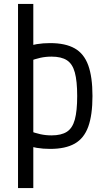

<svg xmlns="http://www.w3.org/2000/svg" viewBox="-20 -750 540 980"><path d="M236 10Q164 10 108 -11L130 -82Q159 -71 186 -65Q213 -59 243 -59Q293 -59 321.5 -77.5Q350 -96 362 -140Q374 -184 374 -260Q374 -336 362 -380Q350 -424 321.5 -442.5Q293 -461 243 -461Q213 -461 186 -455Q159 -449 130 -438L108 -509Q164 -530 236 -530Q314 -530 361.5 -503Q409 -476 430.5 -416.5Q452 -357 452 -260Q452 -163 430.5 -103.5Q409 -44 361.5 -17Q314 10 236 10ZM72 210V-730H150V210Z"/></svg>

Font: M PLUS 1 Code
Style: Regular
Weight: 400
Designer: Coji Morishita
Foundry: UNDERFOREST DESIGN
Version: Version 1.005